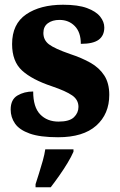

<svg xmlns="http://www.w3.org/2000/svg" viewBox="-20 -569 506 810"><path d="M225 10Q149 10 105.5 -5.5Q62 -21 43.5 -47.5Q25 -74 25 -107Q25 -149 53.5 -166Q82 -183 120 -183Q120 -117 149.5 -86.5Q179 -56 227 -56Q273 -56 292 -74.5Q311 -93 311 -118Q311 -148 284.5 -166.5Q258 -185 199 -205Q115 -233 73 -271.5Q31 -310 31 -383Q31 -468 90.5 -508.5Q150 -549 246 -549Q309 -549 347 -535Q385 -521 402.5 -499Q420 -477 420 -453Q420 -419 396.5 -401.5Q373 -384 321 -384Q321 -433 295.5 -459Q270 -485 231 -485Q201 -485 182 -471Q163 -457 163 -430Q163 -400 186.5 -382Q210 -364 276 -341Q325 -325 362 -304Q399 -283 420 -250.5Q441 -218 441 -169Q441 -88 386 -39Q331 10 225 10ZM130 208Q136 189 144.5 162.5Q153 136 160.5 109Q168 82 171 61H290V71Q281 92 265 118.5Q249 145 230 172Q211 199 194 221H130Z"/></svg>

Font: Noto Serif Armenian SemiCondensed ExtraBold
Style: Regular
Weight: 800
Width: 4
Designer: Monotype Design Team
Foundry: Monotype Imaging Inc.
Version: Version 2.008; ttfautohint (v1.8.4.7-5d5b)